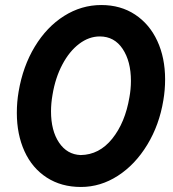

<svg xmlns="http://www.w3.org/2000/svg" viewBox="-20 -732 690 764"><path d="M47 -283Q47 -326 54 -367Q71 -468 118.5 -546.5Q166 -625 235 -668.5Q304 -712 383 -712Q460 -712 517.5 -674Q575 -636 606 -569Q637 -502 637 -416Q637 -374 630 -333Q614 -235 566 -156Q518 -77 449 -32.5Q380 12 302 12Q224 12 166 -25.5Q108 -63 77.5 -130Q47 -197 47 -283ZM183 -289Q183 -212 215 -164.5Q247 -117 301 -115Q375 -116 426.5 -180Q478 -244 495 -345Q501 -378 501 -410Q501 -488 468 -537.5Q435 -587 377 -587Q334 -587 295 -557.5Q256 -528 228 -475Q200 -422 189 -355Q183 -321 183 -289Z"/></svg>

Font: Oak Sans
Style: Bold Italic
Weight: 700
Italic angle: -9.5°
Foundry: Erik Kennedy, Walven
Version: Version 1.000